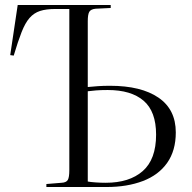

<svg xmlns="http://www.w3.org/2000/svg" viewBox="-20 -750 770 770"><path d="M166 0V-12L227 -17Q246 -18 252 -28.5Q258 -39 258 -68V-714H203Q165 -714 140.5 -706Q116 -698 98.5 -678Q81 -658 66.5 -621Q52 -584 35 -527L21 -529L51 -730H424V-718L363 -715Q344 -713 338 -702.5Q332 -692 332 -665V-401Q352 -403 373 -404.5Q394 -406 421 -406Q546 -406 615.5 -358.5Q685 -311 685 -219Q685 -146 650.5 -97Q616 -48 553 -24Q490 0 407 0ZM332 -22Q342 -20 362.5 -18.5Q383 -17 404 -17Q499 -17 552.5 -64Q606 -111 606 -210Q606 -303 556 -346Q506 -389 412 -389Q385 -389 366 -387.5Q347 -386 332 -384Z"/></svg>

Font: Literata 72pt Light
Style: Regular
Weight: 300
Designer: Latin by Veronika Burian and Jose Scaglione. Greek by Irene Vlachou. Cyrillic by Vera Evstafieva.
Foundry: TypeTogether
Version: Version 3.002